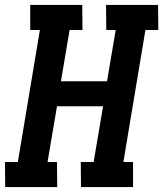

<svg xmlns="http://www.w3.org/2000/svg" viewBox="-25 -755 659 775"><path d="M206 0H-4L-5 -101H47L136 -634H97V-735H307L308 -634H256L221 -427H407L442 -634H404L403 -735H613L614 -634H562L473 -101H512V0H302L301 -101H353L391 -326H205L167 -101H205Z"/></svg>

Font: Iosevka HT Extended
Style: Bold Italic
Weight: 700
Width: 7
Italic angle: -9°
Monospace: yes
Designer: Belleve Invis
Foundry: Belleve Invis
Version: Version 32.3.0; ttfautohint (v1.8.4)